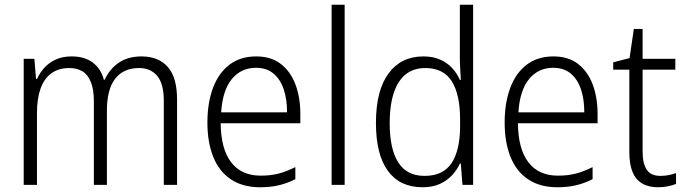

<svg xmlns="http://www.w3.org/2000/svg" viewBox="-20 -780 2893 810"><path d="M577 -542Q648 -542 687.5 -498Q727 -454 727 -359V0H671V-355Q671 -427 643 -460Q615 -493 567 -493Q501 -493 466 -448Q431 -403 431 -313V0H376V-352Q376 -402 363.5 -433.5Q351 -465 328 -479Q305 -493 272 -493Q227 -493 196.5 -470.5Q166 -448 151 -406Q136 -364 136 -304V0H80V-532H125L132 -447H136Q148 -473 167.5 -494.5Q187 -516 215.5 -529Q244 -542 282 -542Q337 -542 371.5 -516Q406 -490 418 -444H422Q443 -490 482 -516Q521 -542 577 -542Z M1061 -542Q1124 -542 1165 -510Q1206 -478 1226.5 -423.5Q1247 -369 1247 -300V-260H911Q912 -152 955 -95.5Q998 -39 1080 -39Q1121 -39 1154.5 -47.5Q1188 -56 1226 -75V-24Q1192 -7 1157 1.5Q1122 10 1077 10Q1004 10 954 -23.5Q904 -57 879.5 -118.5Q855 -180 855 -263Q855 -346 878.5 -409Q902 -472 948 -507Q994 -542 1061 -542ZM1060 -494Q997 -494 958 -446.5Q919 -399 913 -306H1191Q1191 -361 1177 -403Q1163 -445 1134 -469.5Q1105 -494 1060 -494Z M1434 0H1379V-760H1434Z M1763 10Q1667 10 1616.5 -59Q1566 -128 1566 -261Q1566 -398 1619 -470Q1672 -542 1766 -542Q1806 -542 1836 -529Q1866 -516 1887 -493.5Q1908 -471 1920 -443H1924Q1923 -466 1921.5 -490.5Q1920 -515 1920 -535V-760H1976V0H1931L1924 -90H1920Q1908 -63 1887 -40.5Q1866 -18 1835.5 -4Q1805 10 1763 10ZM1771 -38Q1850 -38 1885.5 -92.5Q1921 -147 1921 -248V-276Q1921 -381 1886 -437Q1851 -493 1774 -493Q1700 -493 1662 -433Q1624 -373 1624 -260Q1624 -152 1660 -95Q1696 -38 1771 -38Z M2315 -542Q2378 -542 2419 -510Q2460 -478 2480.5 -423.5Q2501 -369 2501 -300V-260H2165Q2166 -152 2209 -95.5Q2252 -39 2334 -39Q2375 -39 2408.5 -47.5Q2442 -56 2480 -75V-24Q2446 -7 2411 1.5Q2376 10 2331 10Q2258 10 2208 -23.5Q2158 -57 2133.5 -118.5Q2109 -180 2109 -263Q2109 -346 2132.5 -409Q2156 -472 2202 -507Q2248 -542 2315 -542ZM2314 -494Q2251 -494 2212 -446.5Q2173 -399 2167 -306H2445Q2445 -361 2431 -403Q2417 -445 2388 -469.5Q2359 -494 2314 -494Z M2766 -38Q2785 -38 2802 -41.5Q2819 -45 2832 -50V-4Q2817 2 2798 6Q2779 10 2756 10Q2716 10 2689 -6Q2662 -22 2648.5 -54.5Q2635 -87 2635 -139V-486H2567V-517L2636 -535L2654 -658H2691V-532H2829V-486H2691V-141Q2691 -90 2708.5 -64Q2726 -38 2766 -38Z"/></svg>

Font: Noto Sans Thai SemiCondensed Light
Style: Regular
Weight: 300
Width: 4
Designer: Monotype Design Team
Foundry: Monotype Imaging Inc.
Version: Version 2.001